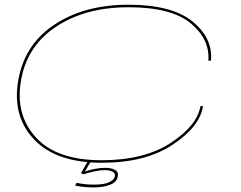

<svg xmlns="http://www.w3.org/2000/svg" viewBox="-20 -702 1048 834"><path d="M423 5Q228.5 5 132.5 -91.8Q36.5 -188.5 57 -338Q79.5 -501.5 211.2 -591.5Q343 -681.5 537.5 -681.5Q726 -681.5 815.5 -609.2Q905 -537 896.5 -438.5H885Q892.5 -530.5 808.8 -600.5Q725 -670.5 538 -670.5Q347.5 -670.5 219 -583Q90.5 -495.5 69 -338Q49.5 -196 139.8 -101Q230 -6 421 -6Q608 -6 722.8 -82Q837.5 -158 850.5 -241H862Q848 -152 730 -73.5Q612 5 423 5ZM387 112Q362.5 112 342.5 109.8Q322.5 107.5 306 104L313 92Q328 95.5 347 97.8Q366 100 389 100Q431 100 453.5 89.8Q476 79.5 479 64Q481.5 50.5 468.8 43.8Q456 37 435 37Q415.5 37 391.2 42.2Q367 47.5 342 55L332 50L360 0H374L349 43Q364 37.5 389 32.2Q414 27 436 27Q461.5 27 478 35Q494.5 43 492 62Q489 88 459.5 100Q430 112 387 112Z"/></svg>

Font: Anybody UltraExpanded Thin
Style: Italic
Weight: 100
Width: 9
Italic angle: -10°
Designer: Tyler Finck
Foundry: Etcetera Type Company
Version: Version 1.010; ttfautohint (v1.8.3) -l 8 -r 50 -G 200 -x 14 